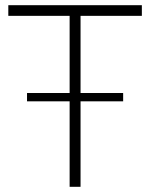

<svg xmlns="http://www.w3.org/2000/svg" viewBox="-20 -719 577 739"><path d="M526 -658H290V-361H454V-329H290V0H248V-329H84V-361H248V-658H12V-699H526Z"/></svg>

Font: Argentum Sans ExtraLight
Style: Regular
Weight: 275
Designer: Julieta Ulanovsky (Modified by Cristiano Sobral)
Foundry: Julieta Ulanovsky
Version: Version 1.000; ttfautohint (v1.5.65-e2d9)